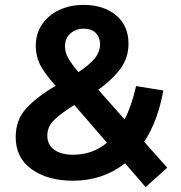

<svg xmlns="http://www.w3.org/2000/svg" viewBox="-20 -725 740 783"><path d="M44 -166Q44 -236 87 -283Q130 -330 207 -375Q171 -414 148.5 -452Q126 -490 126 -539Q126 -589 152.5 -627Q179 -665 223 -685Q267 -705 320 -705Q403 -705 453.5 -662.5Q504 -620 504 -547Q504 -489 471 -444.5Q438 -400 381 -359L488 -238Q516 -291 535 -374L646 -356Q624 -232 568 -147L662 -41L574 38L490 -59Q399 12 278 12Q175 12 109.5 -34.5Q44 -81 44 -166ZM278 -94Q358 -94 416 -143L283 -297Q226 -261 199.5 -234.5Q173 -208 173 -172Q173 -135 201 -114.5Q229 -94 278 -94ZM300 -431Q343 -459 365.5 -486Q388 -513 388 -545Q388 -572 371 -590Q354 -608 321 -608Q289 -608 267 -588.5Q245 -569 245 -536Q245 -510 260 -485Q275 -460 300 -431Z"/></svg>

Font: Hanken Grotesk
Style: Bold
Weight: 700
Designer: Alfredo Marco Pradil
Foundry: Hanken Design Co.
Version: Version 3.014